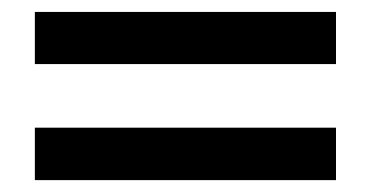

<svg xmlns="http://www.w3.org/2000/svg" viewBox="-20 -413 614 320"><path d="M540 -306.2V-393.1H38.1V-306.2ZM540 -112.8V-200.2H38.1V-112.8Z"/></svg>

Font: Galatia SIL
Style: Bold
Weight: 700
Designer: Development by SIL's NRSI team
Version: Version 2.1